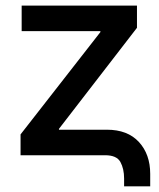

<svg xmlns="http://www.w3.org/2000/svg" viewBox="-20 -549 562 679"><path d="M418.9 109.9V82.5Q418.9 47.9 405.8 23.9Q392.6 0 352.1 0H52.7V-73.7L335 -435.5V-439H56.6V-529.3H464.4V-450.7L188.5 -93.3V-90.3H357.9Q431.2 -90.3 471.2 -46.9Q511.2 -3.4 511.2 65.9V109.9Z"/></svg>

Font: Inter 24pt Medium
Style: Regular
Weight: 500
Designer: Rasmus Andersson
Foundry: rsms
Version: Version 4.001;git-66647c0bb